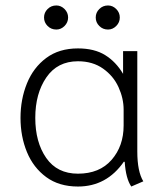

<svg xmlns="http://www.w3.org/2000/svg" viewBox="-20 -672 599 702"><path d="M55 -241Q55 -309 78.5 -367Q102 -425 149 -460Q196 -495 265 -495Q325 -495 364.5 -470.5Q404 -446 430 -402V-485H482V-118Q482 -45 504 -9L460 10Q440 -19 436 -80L433 -81Q370 10 265 10Q196 10 149 -24.5Q102 -59 78.5 -116Q55 -173 55 -241ZM432 -213V-271Q432 -312 413.5 -353Q395 -394 357 -421Q319 -448 265 -448Q190 -448 149.5 -389Q109 -330 109 -241Q109 -152 149 -94.5Q189 -37 265 -37Q344 -37 388 -87.5Q432 -138 432 -213ZM141 -608Q141 -626 154 -639Q167 -652 186 -652Q203 -652 216 -639Q229 -626 229 -608Q229 -590 216 -577Q203 -564 186 -564Q167 -564 154 -577Q141 -590 141 -608ZM330 -608Q330 -626 343 -639Q356 -652 375 -652Q392 -652 405 -639Q418 -626 418 -608Q418 -590 405 -577Q392 -564 375 -564Q356 -564 343 -577Q330 -590 330 -608Z"/></svg>

Font: Niramit ExtraLight
Style: Regular
Weight: 200
Designer: Katatrad Aksorn Co.,Ltd.
Foundry: Cadson Demak Co.,Ltd.
Version: Version 1.000; ttfautohint (v1.6)